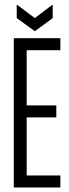

<svg xmlns="http://www.w3.org/2000/svg" viewBox="-20 -829 307 849"><path d="M41 0V-660H247V-607H98V-363H229V-310H98V-53H247V0ZM54 -809 134 -749 213 -809V-749L134 -691L54 -749Z"/></svg>

Font: Bricolage Grotesque 96pt Condensed ExtraLight
Style: Regular
Weight: 200
Width: 3
Designer: Mathieu Triay
Foundry: Atelier Triay
Version: Version 1.001; ttfautohint (v1.8.4.7-5d5b);gftools[0.9.33.de